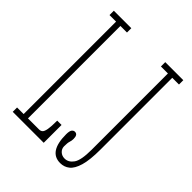

<svg xmlns="http://www.w3.org/2000/svg" viewBox="-202 -813 940 940"><g transform="rotate(45 268.0 -343.0)"><path d="M34.5 0V-30H80V-670H34.5V-700H155.5V-670H110V-30H186.5Q198 -30 205 -36.5Q212 -43 215.5 -63Q219 -83 219 -123.5H249V0ZM376 13.5Q297 13.5 297 -107Q297 -129.5 303.2 -138Q309.5 -146.5 319 -146.5Q339 -146.5 339 -117.5Q339 -103.5 335.2 -93.2Q331.5 -83 331.5 -59Q331.5 -41.5 344.2 -29.5Q357 -17.5 375.5 -17.5Q402.5 -17.5 420.8 -43.5Q439 -69.5 439 -142V-670H390.5V-700H515.5V-670H469V-173.5Q469 -101 457 -60.2Q445 -19.5 424.2 -3Q403.5 13.5 376 13.5Z"/></g></svg>

Font: Imbue 10pt Thin
Style: Regular
Weight: 100
Designer: Tyler Finck
Foundry: Etcetera Type Company
Version: Version 1.102; ttfautohint (v1.8.3)